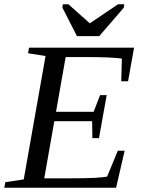

<svg xmlns="http://www.w3.org/2000/svg" viewBox="-32 -878 662 898"><path d="M181 -616 99 -629 104 -655H595L567 -498H535L538 -604Q489 -611 382 -611H275L230 -355H406L436 -433H467L431 -232H400L399 -311H222L175 -44H304Q426 -44 469 -52L519 -173H551L511 0H-12L-7 -26L79 -39ZM288 -858 388 -769 520 -858H549L547 -842L432 -709H328L260 -842L262 -858Z"/></svg>

Font: Libra Serif Modern
Style: Italic
Weight: 400
Italic angle: -12°
Designer: Stefan Peev, Context Ltd
Foundry: Stefan Peev, Context Ltd
Version: Version 1.000